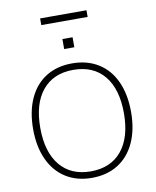

<svg xmlns="http://www.w3.org/2000/svg" viewBox="-107 -1103 965 1191"><g transform="rotate(-10 375.5 -507.0)"><path d="M67 -352Q67 -463 104 -544.5Q141 -626 210.5 -669.5Q280 -713 375 -713Q470 -713 540 -669.5Q610 -626 647 -545Q684 -464 684 -353Q684 -242 646.5 -160.5Q609 -79 539.5 -35.5Q470 8 375 8Q281 8 211.5 -35.5Q142 -79 104.5 -160.5Q67 -242 67 -352ZM639 -353Q639 -505 570.5 -588.5Q502 -672 375 -672Q250 -672 181 -588.5Q112 -505 112 -353Q112 -201 181 -117Q250 -33 375 -33Q501 -33 570 -117Q639 -201 639 -353ZM343 -872H407V-809H343ZM229 -980V-1022H521V-980Z"/></g></svg>

Font: wassup Sans
Style: Light
Weight: 200
Version: Version 2.001